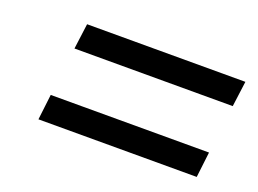

<svg xmlns="http://www.w3.org/2000/svg" viewBox="-58 -589 722 538"><g transform="rotate(20 303.0 -320.5)"><path d="M114.5 -393 124.5 -469H596.5L586.5 -393ZM87.5 -172 96.5 -248H568.5L559.5 -172Z"/></g></svg>

Font: Expletus Sans Medium
Style: Italic
Weight: 500
Italic angle: -7°
Version: Version 7.500